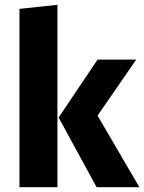

<svg xmlns="http://www.w3.org/2000/svg" viewBox="-20 -779 600 799"><path d="M219 0H61V-742L219 -759ZM386 -298 560 0H382L224 -290L386 -531H547Z"/></svg>

Font: FiraGOUPP
Style: Bold
Weight: 700
Designer: bBox Type
Foundry: bBox Type GmbH
Version: Version 1.001